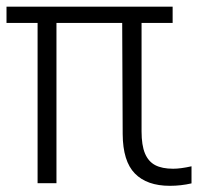

<svg xmlns="http://www.w3.org/2000/svg" viewBox="-20 -562 612 590"><path d="M568.5 -51V1.5Q536 9 502 9Q431.5 9 394.5 -28.8Q357.5 -66.5 357 -150L355.5 -491.5H153.5V1H95.5V-491.5H0V-541.5H510.5V-491.5H415V-158.5Q415 -115.5 425.5 -90.5Q436 -65.5 457 -54.5Q478 -43.5 512 -43.5Q535 -43.5 568.5 -51Z"/></svg>

Font: Encode Sans Condensed Light
Style: Regular
Weight: 300
Width: 3
Designer: Multiple Designers
Foundry: Impallari Type
Version: Version 2.000